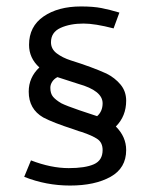

<svg xmlns="http://www.w3.org/2000/svg" viewBox="-20 -566 466 595"><path d="M332 -478 350 -527Q320 -536 294.5 -541Q269 -546 231 -546Q160 -546 115 -515Q70 -484 70 -427Q70 -386 102 -357Q69 -326 69 -282Q69 -228 114 -202Q144 -186 209 -165Q225 -159 233 -157Q266 -146 282 -135Q298 -124 298 -101Q298 -69 271 -57Q244 -45 193 -45Q138 -45 76 -69L55 -18Q123 9 197 9Q274 9 322.5 -18Q371 -45 371 -101Q371 -142 339 -174Q371 -206 371 -254Q371 -283 353.5 -304Q336 -325 310 -338Q266 -358 199 -379Q174 -387 156 -400.5Q138 -414 138 -435Q138 -466 167.5 -479.5Q197 -493 239 -493Q274 -493 332 -478ZM158 -327 223 -306Q298 -285 298 -246Q298 -221 281 -206Q265 -211 225.5 -224.5Q186 -238 170 -246Q153 -256 144.5 -266Q136 -276 136 -294Q136 -304 142 -313Q148 -322 158 -327Z"/></svg>

Font: Cambay Devanagari
Style: Regular
Weight: 400
Designer: Pooja Saxena
Foundry: Pooja Saxena
Version: Version 1.180;PS 001.180;hotconv 1.0.70;makeotf.lib2.5.58329